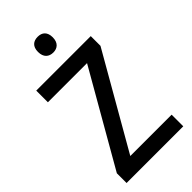

<svg xmlns="http://www.w3.org/2000/svg" viewBox="-280 -990 1061 1061"><g transform="rotate(-45 250.5 -459.5)"><path d="M254 -919C220 -919 196 -901 196 -858C196 -816 220 -796 254 -796C287 -796 311 -816 311 -858C311 -900 288 -919 254 -919ZM473 0V-91H150L464 -638V-714H38V-623H344L30 -76V0Z"/></g></svg>

Font: Noto Sans Gujarati SemiCondensed Medium
Style: Regular
Weight: 500
Width: 4
Designer: Jelle Bosma - Monotype Design Team, Universal Thirst
Foundry: Monotype Imaging Inc.
Version: Version 2.106